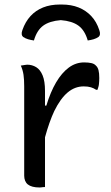

<svg xmlns="http://www.w3.org/2000/svg" viewBox="-20 -824 490 849"><path d="M179 3Q174 3 170 3.5Q166 4 162.5 4.5Q159 5 155 5Q137 5 124 1.5Q111 -2 103 -8.5Q95 -15 91 -25Q87 -35 87 -47V-442Q87 -472 84 -493Q81 -514 72 -534Q77 -535 82 -535.5Q87 -536 91.5 -537Q96 -538 100 -538Q122 -538 140 -527Q158 -516 168.5 -490.5Q179 -465 179 -422V-357H185Q203 -417 228 -459.5Q253 -502 284 -525Q315 -548 352 -548Q371 -548 384 -545Q397 -542 404 -534Q412 -527 415.5 -514Q419 -501 419 -479Q419 -472 418.5 -465Q418 -458 417.5 -452Q417 -446 415 -439.5Q413 -433 411 -427H405Q395 -434 382 -438Q369 -442 350 -442Q311 -442 279 -415Q247 -388 220 -333Q198 -286 179 -217ZM249 -735Q199 -731 171 -710.5Q143 -690 130 -645Q116 -647 104 -650.5Q92 -654 82 -661Q77 -665 76 -672.5Q75 -680 79 -691Q92 -728 115 -753Q138 -778 170.5 -791Q203 -804 245 -804H253Q295 -804 327.5 -791Q360 -778 383.5 -753Q407 -728 419 -691Q423 -680 422 -672.5Q421 -665 416 -661Q406 -654 394 -650.5Q382 -647 368 -645Q355 -690 327 -710.5Q299 -731 249 -735Z"/></svg>

Font: Code D Ace
Style: Regular
Weight: 400
Version: Version 1.085; ttfautohint (v1.8.4.7-5d5b);Nerd Fonts 3.0.2